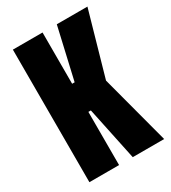

<svg xmlns="http://www.w3.org/2000/svg" viewBox="-171 -776 768 863"><g transform="rotate(-30 213.0 -344.0)"><path d="M35 0V-688H189V-422H202L263 -688H422L328 -358L423 0H260L202 -276H189V0Z"/></g></svg>

Font: Saira ExtraCondensed Black
Style: Regular
Weight: 900
Width: 2
Designer: Hector Gatti with collaboration of the Omnibus-Type team
Foundry: Omnibus-Type
Version: Version 1.101